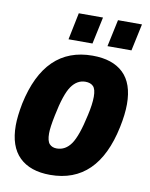

<svg xmlns="http://www.w3.org/2000/svg" viewBox="-80 -749 639 820"><g transform="rotate(10 239.0 -339.5)"><path d="M13 -172Q13 -211 24 -268Q78 -522 285 -522Q372 -522 418.5 -477.5Q465 -433 465 -343Q465 -299 453 -242Q400 11 194 11Q107 11 60 -35Q13 -81 13 -172ZM309 -269Q320 -317 320 -350Q320 -383 308 -395Q296 -407 274 -407Q238 -407 213.5 -372Q189 -337 170 -242Q159 -189 159 -163Q159 -130 170.5 -117.5Q182 -105 202 -105Q240 -105 264.5 -140.5Q289 -176 309 -269ZM195 -690H300L275 -573H171ZM365 -690H469L444 -573H340Z"/></g></svg>

Font: Decalotype ExtraBold Italic
Style: Regular
Weight: 800
Italic angle: -12°
Designer: Alfredo Marco Pradil
Foundry: Alfredo Marco Pradil
Version: Version 1.0